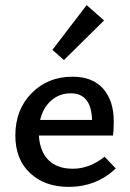

<svg xmlns="http://www.w3.org/2000/svg" viewBox="-20 -725 510 751"><path d="M387 -645 230 -490 185 -530 319 -705ZM389 -112 433 -66Q356 6 249 6Q155 6 97.5 -48Q40 -102 40 -195Q40 -296 103.5 -360.5Q167 -425 264 -425Q342 -425 383.5 -378Q425 -331 425 -250Q425 -214 422 -195H132Q136 -132 170 -98.5Q204 -65 265 -65Q330 -65 389 -112ZM257 -360Q212 -360 180 -331.5Q148 -303 137 -256H340Q337 -360 257 -360Z"/></svg>

Font: EauTestText Semibold
Style: Regular
Weight: 600
Designer: Christian Thalmann (Catharsis Fonts)
Version: Version 0.001;PS 000.001;hotconv 1.0.88;makeotf.lib2.5.64775